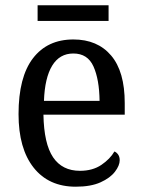

<svg xmlns="http://www.w3.org/2000/svg" viewBox="-20 -695 537 725"><path d="M266 10Q164 10 107 -62Q50 -134 50 -264Q50 -404 104.5 -475Q159 -546 257 -546Q348 -546 399.5 -485.5Q451 -425 451 -306V-262H144Q146 -152 180.5 -101Q215 -50 282 -50Q330 -50 363 -72.5Q396 -95 412 -123Q420 -120 426 -111.5Q432 -103 432 -90Q432 -70 414 -46.5Q396 -23 359.5 -6.5Q323 10 266 10ZM356 -314Q355 -395 333 -444Q311 -493 257 -493Q205 -493 177 -447Q149 -401 146 -314ZM122 -616V-675H390V-616Z"/></svg>

Font: Noto Serif SemiCondensed
Style: Regular
Weight: 400
Width: 4
Designer: Monotype Design Team
Foundry: Monotype Imaging Inc.
Version: Version 2.013